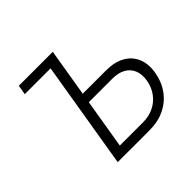

<svg xmlns="http://www.w3.org/2000/svg" viewBox="-171 -928 1127 1127"><g transform="rotate(-45 393.0 -364.0)"><path d="M105 -668 115.2 -727.5H340.3L330.6 -668ZM328.1 -429.2H540Q611.3 -429.2 658.4 -402.6Q705.6 -376 725.6 -328.1Q745.6 -280.3 735.4 -217.8Q724.6 -151.9 689.5 -102.8Q654.3 -53.7 599.1 -26.9Q543.9 0 472.2 0H208.5L329.1 -727.5H397L286.1 -60.1H477.1Q527.8 -60.1 567.9 -79.6Q607.9 -99.1 634 -134.8Q660.2 -170.4 668 -217.3Q675.8 -262.2 662.4 -296.4Q648.9 -330.6 616.2 -349.6Q583.5 -368.7 532.7 -368.7H318.4Z"/></g></svg>

Font: Inter 24pt Light
Style: Italic
Weight: 300
Italic angle: -9.3988°
Designer: Rasmus Andersson
Foundry: rsms
Version: Version 4.001;git-66647c0bb